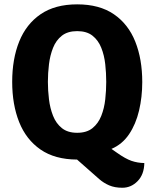

<svg xmlns="http://www.w3.org/2000/svg" viewBox="-20 -718 710 882"><path d="M36 -342Q36 -447 68.2 -527.2Q100.5 -607.5 166.8 -652.8Q233 -698 334.5 -698Q437 -698 503.2 -652.5Q569.5 -607 601.5 -526.5Q633.5 -446 633.5 -341Q633.5 -272.5 618.8 -210Q604 -147.5 572.8 -101.2Q541.5 -55 492 -34L517 -16.5Q556.5 11.5 584.2 21Q612 30.5 643 31Q642 83.5 612.2 114Q582.5 144.5 542 144.5Q507 144.5 481.5 133.5Q456 122.5 435.5 104.5L334 15Q232 14.5 166 -31.2Q100 -77 68 -157.2Q36 -237.5 36 -342ZM200 -342Q200 -302.5 205 -261.5Q210 -220.5 223.8 -185.8Q237.5 -151 264.2 -129.5Q291 -108 334.5 -108Q378.5 -108 405 -129.5Q431.5 -151 445.2 -185.8Q459 -220.5 463.5 -261.5Q468 -302.5 468 -342Q468 -382 463.5 -423Q459 -464 445.2 -498.5Q431.5 -533 405 -554Q378.5 -575 334.5 -575Q291 -575 264.2 -554Q237.5 -533 223.8 -498.5Q210 -464 205 -423Q200 -382 200 -342Z"/></svg>

Font: Signika SC
Style: Bold
Weight: 700
Designer: Anna Giedryś
Foundry: Anna Giedryś
Version: Version 2.000; ttfautohint (v1.8.3) -l 8 -r 50 -G 200 -x 9 -